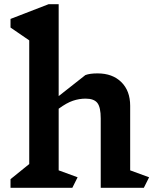

<svg xmlns="http://www.w3.org/2000/svg" viewBox="-20 -893 749 913"><path d="M664 0H459V-330Q459 -383 443 -403.5Q427 -424 387 -424Q357 -424 327 -414Q297 -404 259 -376V-83L349 -50L324 0H30V-41L119 -113V-701L30 -762V-803L211 -873H259V-436L386 -536Q407 -544 444 -544Q515 -544 557 -502.5Q599 -461 599 -390V-83L689 -50Z"/></svg>

Font: Inknut Antiqua SemiBold
Style: Regular
Weight: 600
Designer: Claus Eggers Sørensen
Foundry: Claus Eggers Sørensen
Version: Version 1.003; ttfautohint (v1.8.2) -l 8 -r 50 -G 200 -x 14 